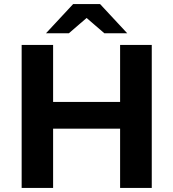

<svg xmlns="http://www.w3.org/2000/svg" viewBox="-20 -920 849 940"><path d="M240 -700H86V0H240V-290H568V0H723V-700H568V-421H240ZM404 -832 491 -757H603L470 -900H338L205 -757H317Z"/></svg>

Font: Montserrat-Alt1
Style: Bold
Weight: 700
Designer: Differentunic
Foundry: Differentunic
Version: Version 7.222